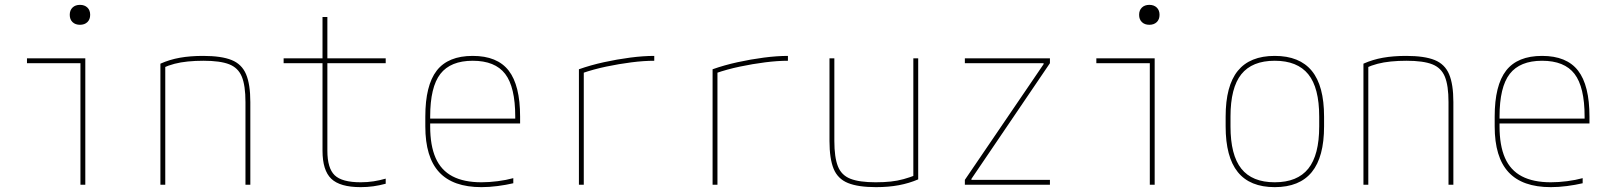

<svg xmlns="http://www.w3.org/2000/svg" viewBox="-20 -760 6640 790"><path d="M311 0V-500H91V-520H331V0ZM309 -658Q290 -658 278.5 -669Q267 -680 267 -699Q267 -718 278.5 -729Q290 -740 309 -740Q328 -740 339.5 -729Q351 -718 351 -699Q351 -680 339.5 -669Q328 -658 309 -658Z M640 -498Q678 -515 720.5 -522.5Q763 -530 816 -530Q891 -530 933 -513Q975 -496 992.5 -454.5Q1010 -413 1010 -340V0H990V-340Q990 -408 975 -444.5Q960 -481 923 -495.5Q886 -510 817 -510Q783 -510 753 -507Q723 -504 698 -497.5Q673 -491 649 -480L660 -494V0H640Z M1464 10Q1379 10 1343 -24.5Q1307 -59 1307 -140V-500H1147V-520H1307V-690H1327V-520H1567V-500H1327V-140Q1327 -68 1357 -39Q1387 -10 1464 -10Q1492 -10 1517.5 -14Q1543 -18 1567 -25V-4Q1541 3 1516 6.5Q1491 10 1464 10Z M1961 10Q1844 10 1787 -51.5Q1730 -113 1730 -240V-280Q1730 -409 1777 -469.5Q1824 -530 1925 -530Q2026 -530 2073 -469.5Q2120 -409 2120 -280V-252H1740V-272H2110L2100 -262V-280Q2100 -402 2058.5 -456Q2017 -510 1925 -510Q1834 -510 1792 -456Q1750 -402 1750 -280V-240Q1750 -161 1772.5 -110Q1795 -59 1842 -34.5Q1889 -10 1961 -10Q1993 -10 2028 -14.5Q2063 -19 2092 -27V-6Q2062 1 2027.5 5.5Q1993 10 1961 10Z M2362 -475Q2410 -492 2464.5 -504Q2519 -516 2573 -523Q2627 -530 2672 -530V-510Q2629 -510 2578 -503.5Q2527 -497 2474.5 -486Q2422 -475 2376 -459L2382 -470V0H2362Z M2912 -475Q2960 -492 3014.5 -504Q3069 -516 3123 -523Q3177 -530 3222 -530V-510Q3179 -510 3128 -503.5Q3077 -497 3024.5 -486Q2972 -475 2926 -459L2932 -470V0H2912Z M3584 10Q3511 10 3469 -7Q3427 -24 3410 -65.5Q3393 -107 3393 -180V-520H3413V-180Q3413 -113 3427.5 -76Q3442 -39 3479 -24.5Q3516 -10 3583 -10Q3617 -10 3645 -13Q3673 -16 3698 -23Q3723 -30 3746 -39L3738 -27V-520H3758V-22Q3721 -6 3678.5 2Q3636 10 3584 10Z M3950 0V-20L4274 -496V-500H3950V-520H4300V-500L3977 -24V-20H4300V0Z M4711 0V-500H4491V-520H4731V0ZM4709 -658Q4690 -658 4678.5 -669Q4667 -680 4667 -699Q4667 -718 4678.5 -729Q4690 -740 4709 -740Q4728 -740 4739.5 -729Q4751 -718 4751 -699Q4751 -680 4739.5 -669Q4728 -658 4709 -658Z M5225 10Q5123 10 5073 -52Q5023 -114 5023 -240V-280Q5023 -407 5073 -468.5Q5123 -530 5225 -530Q5327 -530 5377.5 -468.5Q5428 -407 5428 -280V-240Q5428 -114 5377.5 -52Q5327 10 5225 10ZM5225 -10Q5318 -10 5363 -66Q5408 -122 5408 -240V-280Q5408 -399 5363 -454.5Q5318 -510 5225 -510Q5132 -510 5087.5 -454.5Q5043 -399 5043 -280V-240Q5043 -122 5087.5 -66Q5132 -10 5225 -10Z M5590 -498Q5628 -515 5670.5 -522.5Q5713 -530 5766 -530Q5841 -530 5883 -513Q5925 -496 5942.5 -454.5Q5960 -413 5960 -340V0H5940V-340Q5940 -408 5925 -444.5Q5910 -481 5873 -495.5Q5836 -510 5767 -510Q5733 -510 5703 -507Q5673 -504 5648 -497.5Q5623 -491 5599 -480L5610 -494V0H5590Z M6361 10Q6244 10 6187 -51.5Q6130 -113 6130 -240V-280Q6130 -409 6177 -469.5Q6224 -530 6325 -530Q6426 -530 6473 -469.5Q6520 -409 6520 -280V-252H6140V-272H6510L6500 -262V-280Q6500 -402 6458.5 -456Q6417 -510 6325 -510Q6234 -510 6192 -456Q6150 -402 6150 -280V-240Q6150 -161 6172.5 -110Q6195 -59 6242 -34.5Q6289 -10 6361 -10Q6393 -10 6428 -14.5Q6463 -19 6492 -27V-6Q6462 1 6427.5 5.5Q6393 10 6361 10Z"/></svg>

Font: M PLUS Code Latin SemiExpanded Thin
Style: Regular
Weight: 250
Width: 6
Designer: Coji Morishita
Foundry: UNDERFOREST DESIGN
Version: Version 1.002; ttfautohint (v1.8.3)